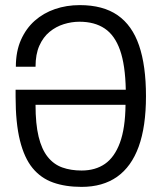

<svg xmlns="http://www.w3.org/2000/svg" viewBox="-20 -719 631 751"><path d="M299 12Q236 12 188 -5Q140 -22 107.5 -61.5Q75 -101 58 -169.5Q41 -238 41 -341V-368H472Q470 -465 449.5 -523Q429 -581 389.5 -607.5Q350 -634 291 -634Q260 -634 229.5 -624.5Q199 -615 174 -594.5Q149 -574 134 -540.5Q119 -507 119 -458H42Q42 -518 62 -563Q82 -608 116 -638Q150 -668 195 -683.5Q240 -699 292 -699Q383 -699 440 -659.5Q497 -620 524 -541Q551 -462 551 -343Q551 -224 522.5 -145.5Q494 -67 438 -27.5Q382 12 299 12ZM299 -52Q353 -52 390.5 -78Q428 -104 449 -160.5Q470 -217 471 -309H119Q119 -234 131 -184.5Q143 -135 166.5 -105.5Q190 -76 223.5 -64Q257 -52 299 -52Z"/></svg>

Font: Archivo Condensed Light
Style: Regular
Weight: 300
Width: 3
Designer: Hector Gatti
Foundry: Omnibus-Type
Version: Version 2.001